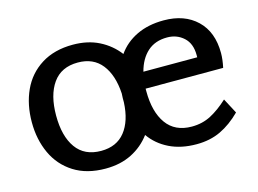

<svg xmlns="http://www.w3.org/2000/svg" viewBox="-82 -702 1157 861"><g transform="rotate(-15 496.5 -271.5)"><path d="M904 -146 941 -76Q896 -31 846.5 -7.5Q797 16 734 16Q662 16 608 -10.5Q554 -37 521 -84Q486 -37 433.5 -10.5Q381 16 312 16Q225 16 165 -22Q105 -60 75 -125Q45 -190 45 -270Q45 -352 75 -417.5Q105 -483 165.5 -521Q226 -559 312 -559Q381 -559 433.5 -532.5Q486 -506 521 -460Q554 -507 608 -533Q662 -559 734 -559Q830 -559 887.5 -504Q945 -449 945 -351Q945 -321 937 -284H577V-272Q577 -176 616.5 -121Q656 -66 734 -66Q783 -66 823 -87Q863 -108 904 -146ZM587 -360H837V-370Q837 -424 805.5 -452.5Q774 -481 729 -481Q673 -481 637.5 -449Q602 -417 587 -360ZM467 -250V-270Q467 -284 468 -291Q463 -377 424 -426.5Q385 -476 313 -476Q236 -476 197 -421Q158 -366 158 -271Q158 -175 197 -120.5Q236 -66 313 -66Q385 -66 424 -115Q463 -164 467 -250Z"/></g></svg>

Font: Martel Sans SemiBold
Style: Regular
Weight: 600
Designer: Dan Reynolds and Mathieu Réguer
Foundry: Dan Reynolds and Mathieu Réguer
Version: Version 1.002; ttfautohint (v1.1) -l 5 -r 5 -G 72 -x 0 -D la